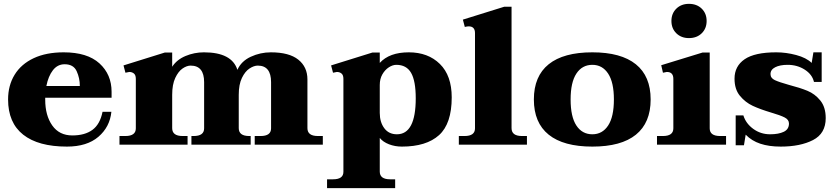

<svg xmlns="http://www.w3.org/2000/svg" viewBox="-20 -752 4344 998"><path d="M215 -244V-234Q215 -152 251.5 -100Q288 -48 356 -48Q421 -48 460.5 -77Q500 -106 513 -171H559Q551 -92 491.5 -41Q432 10 328 10Q179 10 100.5 -52Q22 -114 22 -235Q22 -308 56 -363.5Q90 -419 155 -449.5Q220 -480 311 -480Q434 -480 497 -422.5Q560 -365 560 -275V-244ZM221 -305H395Q395 -346 378.5 -382Q362 -418 316 -418Q279 -418 255 -387Q231 -356 221 -305Z M1658 -45V0H1304V-45H1335Q1389 -45 1389 -85V-325Q1389 -411 1320 -411Q1300 -411 1277 -396Q1254 -381 1237.5 -347Q1221 -313 1221 -259V-86Q1221 -45 1275 -45H1283V0H975V-45H987Q1041 -45 1041 -85V-325Q1041 -411 971 -411Q951 -411 929 -396Q907 -381 891 -347Q875 -313 875 -259V-86Q875 -45 929 -45H955V0H601V-45H632Q686 -45 686 -85V-342Q686 -362 676 -370Q666 -378 652 -378Q651 -378 632 -374L622 -412L837 -479H875V-405Q899 -442 944.5 -461Q990 -480 1040 -480Q1185 -480 1214 -389Q1234 -434 1283.5 -457Q1333 -480 1388 -480Q1483 -480 1530.5 -442Q1578 -404 1578 -339V-86Q1578 -45 1632 -45Z M1680 180H1711Q1765 180 1765 141V-342Q1765 -362 1755 -370Q1745 -378 1731 -378Q1730 -378 1711 -374L1701 -412L1916 -479H1954V-425Q2004 -480 2105 -480Q2205 -480 2266.5 -419.5Q2328 -359 2328 -246Q2328 -109 2262 -49.5Q2196 10 2069 10Q2033 10 2002 -2Q1971 -14 1954 -35V140Q1954 180 2008 180H2034V226H1680ZM2141 -241Q2141 -331 2117 -373Q2093 -415 2040 -415Q2021 -415 2001 -402Q1981 -389 1967.5 -365.5Q1954 -342 1954 -310V-165Q1954 -117 1977.5 -85.5Q2001 -54 2043 -54Q2141 -54 2141 -241Z M2365 -45H2395Q2449 -45 2449 -85V-580Q2449 -615 2416 -615Q2409 -615 2396 -612L2386 -650L2601 -717H2639V-86Q2639 -45 2693 -45H2719V0H2365Z M2755 -235Q2755 -356 2832 -418Q2909 -480 3059 -480Q3208 -480 3285 -418Q3362 -356 3362 -235Q3362 -114 3285.5 -52Q3209 10 3059 10Q2909 10 2832 -52Q2755 -114 2755 -235ZM3171 -235Q3171 -324 3141 -369.5Q3111 -415 3059 -415Q3006 -415 2976 -369.5Q2946 -324 2946 -235Q2946 -145 2976 -99.5Q3006 -54 3059 -54Q3111 -54 3141 -99.5Q3171 -145 3171 -235Z M3470 -643Q3470 -682 3495.5 -707Q3521 -732 3561 -732Q3602 -732 3627.5 -707Q3653 -682 3653 -643Q3653 -604 3627.5 -579Q3602 -554 3561 -554Q3521 -554 3495.5 -579Q3470 -604 3470 -643ZM3395 -45H3426Q3480 -45 3480 -85V-342Q3480 -378 3446 -378Q3445 -378 3426 -374L3417 -413L3632 -479H3669V-85Q3669 -45 3723 -45H3754V0H3395Z M3856 -52 3847 3H3804V-152H3844Q3857 -110 3895.5 -82Q3934 -54 3983 -54Q4027 -54 4054 -67Q4081 -80 4081 -110Q4081 -130 4058.5 -141.5Q4036 -153 3988 -167Q3931 -184 3892.5 -202Q3854 -220 3826 -254Q3798 -288 3798 -343Q3798 -408 3850.5 -444Q3903 -480 4015 -480Q4066 -480 4118.5 -466Q4171 -452 4199 -425L4208 -480H4251V-326H4211Q4202 -365 4163 -390Q4124 -415 4074 -415Q4034 -415 4009.5 -402.5Q3985 -390 3985 -367Q3985 -346 4007.5 -335.5Q4030 -325 4080 -311Q4138 -296 4177 -280Q4216 -264 4244 -229.5Q4272 -195 4272 -138Q4272 -58 4206 -24Q4140 10 4038 10Q3977 10 3932 -5Q3887 -20 3856 -52Z"/></svg>

Font: Taviraj ExtraBold
Style: Regular
Weight: 800
Designer: Katatrad Team
Foundry: CadsonDemak
Version: Version 1.001